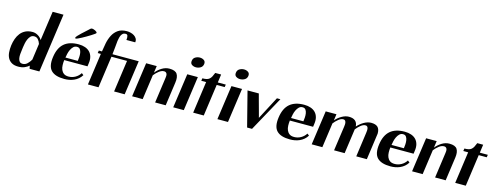

<svg xmlns="http://www.w3.org/2000/svg" viewBox="-21 -1511 5938 2296"><g transform="rotate(15 2948.5 -363.0)"><path d="M53 -214Q59 -258 73 -297.5Q87 -337 111.5 -368Q136 -399 172.5 -417Q209 -435 260 -435Q295 -435 327.5 -415.5Q360 -396 376 -366L428 -730H562L459 0H338L330 -37Q308 -18 276 -4Q244 10 198 10Q150 10 119 -7.5Q88 -25 71 -55Q54 -85 50.5 -126Q47 -167 53 -214ZM195 -230 191 -198Q187 -171 184.5 -142.5Q182 -114 186 -90Q190 -66 202.5 -51Q215 -36 241 -36Q273 -36 298 -59.5Q323 -83 341 -115L369 -316Q360 -346 341 -368Q322 -390 292 -390Q265 -390 248 -373Q231 -356 220 -331Q209 -306 203.5 -278.5Q198 -251 195 -230Z M830 -435Q875 -435 910.5 -422.5Q946 -410 969 -386Q992 -362 1001.5 -326.5Q1011 -291 1004 -245L999 -208H711Q707 -177 708 -145Q709 -113 719.5 -88Q730 -63 751.5 -47Q773 -31 811 -31Q854 -31 892.5 -52.5Q931 -74 955 -112L979 -93Q962 -65 938 -45Q914 -25 886.5 -13Q859 -1 829.5 4.5Q800 10 770 10Q655 10 605 -41.5Q555 -93 572 -210Q588 -325 652 -380Q716 -435 830 -435ZM870 -241Q873 -261 875 -288.5Q877 -316 873 -341Q869 -366 856.5 -383.5Q844 -401 818 -401Q792 -401 774 -383.5Q756 -366 744 -341Q732 -316 726 -288.5Q720 -261 717 -241ZM1000 -621Q1000 -617 985 -606Q970 -595 947.5 -581Q925 -567 898 -551Q871 -535 846.5 -522Q822 -509 803 -500.5Q784 -492 778 -492Q767 -492 769 -502Q770 -510 787 -528.5Q804 -547 826 -567.5Q848 -588 869 -606.5Q890 -625 898 -633Q907 -641 915.5 -649.5Q924 -658 937 -658Q943 -658 954 -655Q965 -652 975.5 -646.5Q986 -641 993.5 -634.5Q1001 -628 1000 -621Z M1060 0 1115 -393H1076L1081 -425H1120Q1127 -476 1138 -530.5Q1149 -585 1172.5 -631Q1196 -677 1237.5 -706.5Q1279 -736 1346 -736Q1369 -736 1393.5 -730Q1418 -724 1437.5 -711.5Q1457 -699 1468.5 -679.5Q1480 -660 1476 -633H1367Q1371 -665 1365.5 -683.5Q1360 -702 1340 -702Q1318 -702 1305 -690.5Q1292 -679 1284.5 -662.5Q1277 -646 1273.5 -627.5Q1270 -609 1267 -594Q1262 -552 1259 -510Q1256 -468 1250 -425H1575L1515 0H1384L1439 -393H1246L1191 0Z M1667 -425H1798L1786 -341Q1818 -381 1862 -408Q1906 -435 1954 -435Q2027 -435 2050.5 -398Q2074 -361 2064 -292L2023 0H1892L1936 -314Q1938 -326 1938.5 -339.5Q1939 -353 1935.5 -363.5Q1932 -374 1923.5 -381Q1915 -388 1900 -388Q1870 -388 1839 -364.5Q1808 -341 1781 -307L1738 0H1607Z M2271 -657Q2242 -657 2216 -642Q2190 -627 2186 -595Q2181 -562 2203 -547Q2225 -532 2254 -532Q2283 -532 2309 -547Q2335 -562 2340 -595Q2344 -627 2322 -642Q2300 -657 2271 -657ZM2307 -425 2247 0H2116L2176 -425Z M2358 -393 2363 -425Q2394 -425 2414.5 -430Q2435 -435 2449 -447Q2463 -459 2473.5 -478.5Q2484 -498 2495 -527H2568L2554 -425H2653L2648 -393H2549L2494 0H2363L2418 -393Z M2818 -657Q2789 -657 2763 -642Q2737 -627 2733 -595Q2728 -562 2750 -547Q2772 -532 2801 -532Q2830 -532 2856 -547Q2882 -562 2887 -595Q2891 -627 2869 -642Q2847 -657 2818 -657ZM2854 -425 2794 0H2663L2723 -425Z M3062 -425Q3062 -424 3067.5 -403.5Q3073 -383 3081 -353.5Q3089 -324 3098.5 -289.5Q3108 -255 3116.5 -224Q3125 -193 3131 -170.5Q3137 -148 3138 -143L3286 -425H3329L3093 5H3032L2922 -425Z M3623 -435Q3668 -435 3703.5 -422.5Q3739 -410 3762 -386Q3785 -362 3794.5 -326.5Q3804 -291 3797 -245L3792 -208H3504Q3500 -177 3501 -145Q3502 -113 3512.5 -88Q3523 -63 3544.5 -47Q3566 -31 3604 -31Q3647 -31 3685.5 -52.5Q3724 -74 3748 -112L3772 -93Q3755 -65 3731 -45Q3707 -25 3679.5 -13Q3652 -1 3622.5 4.5Q3593 10 3563 10Q3448 10 3398 -41.5Q3348 -93 3365 -210Q3381 -325 3445 -380Q3509 -435 3623 -435ZM3663 -241Q3666 -261 3668 -288.5Q3670 -316 3666 -341Q3662 -366 3649.5 -383.5Q3637 -401 3611 -401Q3585 -401 3567 -383.5Q3549 -366 3537 -341Q3525 -316 3519 -288.5Q3513 -261 3510 -241Z M3890 -425H4023L4012 -346Q4043 -383 4088 -409Q4133 -435 4176 -435Q4279 -435 4284 -343Q4301 -362 4321 -378.5Q4341 -395 4362.5 -407.5Q4384 -420 4407 -427Q4430 -434 4451 -434Q4508 -434 4534 -408.5Q4560 -383 4559 -328L4513 0H4382L4424 -302Q4426 -316 4427 -331Q4428 -346 4425.5 -358.5Q4423 -371 4415.5 -379Q4408 -387 4393 -387Q4366 -387 4336 -363Q4306 -339 4281 -307L4238 -1H4107L4150 -303Q4152 -317 4153 -332Q4154 -347 4151 -359.5Q4148 -372 4141 -380Q4134 -388 4119 -388Q4091 -388 4060.5 -363.5Q4030 -339 4005 -307L3962 -1H3830Z M4867 -435Q4912 -435 4947.5 -422.5Q4983 -410 5006 -386Q5029 -362 5038.5 -326.5Q5048 -291 5041 -245L5036 -208H4748Q4744 -177 4745 -145Q4746 -113 4756.5 -88Q4767 -63 4788.5 -47Q4810 -31 4848 -31Q4891 -31 4929.5 -52.5Q4968 -74 4992 -112L5016 -93Q4999 -65 4975 -45Q4951 -25 4923.5 -13Q4896 -1 4866.5 4.5Q4837 10 4807 10Q4692 10 4642 -41.5Q4592 -93 4609 -210Q4625 -325 4689 -380Q4753 -435 4867 -435ZM4907 -241Q4910 -261 4912 -288.5Q4914 -316 4910 -341Q4906 -366 4893.5 -383.5Q4881 -401 4855 -401Q4829 -401 4811 -383.5Q4793 -366 4781 -341Q4769 -316 4763 -288.5Q4757 -261 4754 -241Z M5133 -425H5264L5252 -341Q5284 -381 5328 -408Q5372 -435 5420 -435Q5493 -435 5516.5 -398Q5540 -361 5530 -292L5489 0H5358L5402 -314Q5404 -326 5404.5 -339.5Q5405 -353 5401.5 -363.5Q5398 -374 5389.5 -381Q5381 -388 5366 -388Q5336 -388 5305 -364.5Q5274 -341 5247 -307L5204 0H5073Z M5602 -393 5607 -425Q5638 -425 5658.5 -430Q5679 -435 5693 -447Q5707 -459 5717.5 -478.5Q5728 -498 5739 -527H5812L5798 -425H5897L5892 -393H5793L5738 0H5607L5662 -393Z"/></g></svg>

Font: Gamine
Style: Bold Italic
Weight: 700
Designer: Tapiwanashe Sebastian Garikayi
Version: Version 1.000